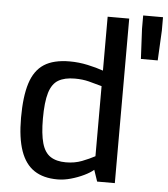

<svg xmlns="http://www.w3.org/2000/svg" viewBox="-55 -832 775 887"><g transform="rotate(5 332.5 -388.5)"><path d="M244 6Q179 6 136.5 -22Q94 -50 73 -109.5Q52 -169 52 -263Q52 -362 71.5 -423.5Q91 -485 135 -513.5Q179 -542 254 -542Q296 -542 337.5 -533Q379 -524 410 -513V-763H510V0H428L410 -53Q394 -39 366 -25.5Q338 -12 306 -3Q274 6 244 6ZM276 -76Q317 -76 350.5 -89Q384 -102 410 -116V-441Q379 -450 349.5 -457.5Q320 -465 284 -465Q237 -465 208 -448Q179 -431 166 -388Q153 -345 153 -268Q153 -197 165 -154.5Q177 -112 204.5 -94Q232 -76 276 -76ZM580 -582 573 -721V-783H665V-721L658 -582Z"/></g></svg>

Font: Exo Thin Medium
Style: Regular
Weight: 500
Version: Version 2.000